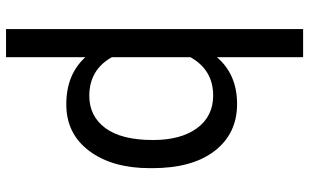

<svg xmlns="http://www.w3.org/2000/svg" viewBox="-208 -582 993 616"><g transform="rotate(90 288.0 -273.5)"><path d="M72.8 0ZM519 -258.3Q519 -137.7 463.9 -64Q408.7 9.8 314.5 9.8Q218.3 9.8 163.1 -51.3V203.1H72.8V-750H163.1V-473.6Q218.3 -538.1 313 -538.1Q408.2 -538.1 463.6 -466.3Q519 -394.5 519 -266.6ZM428.7 -268.6Q428.7 -357.9 390.6 -409.7Q352.5 -461.4 286.1 -461.4Q204.1 -461.4 163.1 -388.7V-136.2Q203.6 -64 287.1 -64Q352.1 -64 390.4 -115.5Q428.7 -167 428.7 -268.6Z"/></g></svg>

Font: Roboto
Style: Regular
Weight: 400
Designer: Google
Version: Version 2.134; 2016; ttfautohint (v1.6)